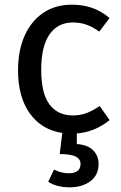

<svg xmlns="http://www.w3.org/2000/svg" viewBox="-20 -559 517 820"><path d="M308 11V56Q356 60 378.5 83.5Q401 107 401 141Q401 189 366 215Q331 241 277 241Q249 241 225 234.5Q201 228 186 217L211 165Q241 181 274 181Q297 181 310.5 171.5Q324 162 324 141Q324 120 303 109.5Q282 99 235 99L246 9Q157 -5 107 -75Q57 -145 57 -259Q57 -343 85 -406Q113 -469 164.5 -504Q216 -539 287 -539Q334 -539 373 -525.5Q412 -512 448 -482L404 -424Q376 -444 349.5 -453.5Q323 -463 291 -463Q227 -463 191.5 -412Q156 -361 156 -261Q156 -161 191 -113.5Q226 -66 291 -66Q322 -66 348 -75.5Q374 -85 406 -106L448 -46Q385 5 308 11Z"/></svg>

Font: FiraGOUPP
Style: Medium
Weight: 400
Designer: bBox Type
Foundry: bBox Type GmbH
Version: Version 1.001